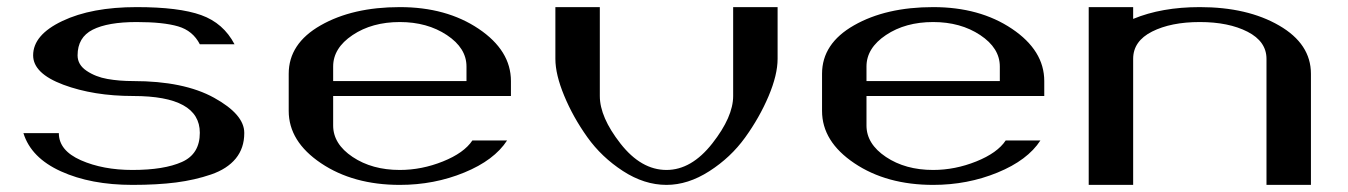

<svg xmlns="http://www.w3.org/2000/svg" viewBox="-20 -520 3790 540"><path d="M364.3 -500Q483.4 -500 545.9 -477.5Q608.4 -455.1 639.6 -395.5H542Q522.5 -433.6 481 -445.8Q439.5 -458 364.3 -458Q283.2 -458 240.7 -436.5Q198.2 -415 198.2 -364.3Q198.2 -337.9 223.6 -320.8Q249 -303.7 282.2 -297.9Q315.4 -292 354.5 -292Q497.1 -292 582 -245.1Q667 -198.2 667 -146.5V-145.5Q667 -103.5 643.1 -74.2Q619.1 -44.9 573.7 -29.3Q528.3 -13.7 475.1 -6.8Q421.9 0 352.5 0Q235.4 0 151.4 -38.1Q67.4 -76.2 45.9 -145.5H145.5Q145.5 -96.7 207.5 -69.3Q269.5 -42 352.5 -42Q441.4 -42 491.7 -64.5Q542 -86.9 542 -146.5Q542 -250 354.5 -250Q243.2 -250 158.2 -281.7Q73.2 -313.5 73.2 -364.3Q73.2 -421.9 155.3 -460.9Q237.3 -500 364.3 -500Z M1417 -250H917V-167Q917 -115.2 971.7 -78.6Q1026.4 -42 1104.5 -42Q1166 -42 1225.6 -65.9Q1285.2 -89.8 1308.6 -125H1406.2Q1370.1 -69.3 1285.6 -34.7Q1201.2 0 1104.5 0Q973.6 0 882.8 -61Q792 -122.1 792 -208V-312.5Q792 -397.5 881.8 -448.7Q971.7 -500 1104.5 -500Q1235.4 -500 1326.2 -439Q1417 -377.9 1417 -292ZM917 -292H1292V-333Q1292 -384.8 1236.8 -421.4Q1181.6 -458 1104.5 -458Q1026.4 -458 971.7 -421.4Q917 -384.8 917 -333Z M2167 -500Q2167 -500 2167 -354.5Q2167 -309.6 2141.6 -249.5Q2116.2 -189.5 2075.7 -133.3Q2035.2 -77.1 1975.1 -38.6Q1915 0 1854.5 0Q1792 0 1731.9 -39.1Q1671.9 -78.1 1631.8 -134.3Q1591.8 -190.4 1566.9 -250.5Q1542 -310.5 1542 -354.5V-500H1667V-250Q1667 -190.4 1725.1 -116.2Q1783.2 -42 1854.5 -42Q1924.8 -42 1983.4 -116.7Q2042 -191.4 2042 -250V-500Z M2917 -250H2417V-167Q2417 -115.2 2471.7 -78.6Q2526.4 -42 2604.5 -42Q2666 -42 2725.6 -65.9Q2785.2 -89.8 2808.6 -125H2906.2Q2870.1 -69.3 2785.6 -34.7Q2701.2 0 2604.5 0Q2473.6 0 2382.8 -61Q2292 -122.1 2292 -208V-312.5Q2292 -397.5 2381.8 -448.7Q2471.7 -500 2604.5 -500Q2735.4 -500 2826.2 -439Q2917 -377.9 2917 -292ZM2417 -292H2792V-333Q2792 -384.8 2736.8 -421.4Q2681.6 -458 2604.5 -458Q2526.4 -458 2471.7 -421.4Q2417 -384.8 2417 -333Z M3667 0H3542V-354.5Q3542 -403.3 3488.8 -430.7Q3435.5 -458 3354.5 -458Q3273.4 -458 3220.2 -431.2Q3167 -404.3 3167 -354.5V0H3042V-500H3167V-466.8Q3247.1 -500 3354.5 -500Q3488.3 -500 3577.6 -448.2Q3667 -396.5 3667 -312.5Z"/></svg>

Font: okolaks
Style: Bold
Weight: 600
Width: 8
Version: Version 000.6.0